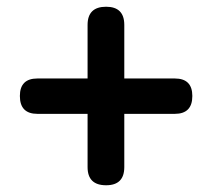

<svg xmlns="http://www.w3.org/2000/svg" viewBox="-20 -660 630 570"><path d="M295 -110Q240 -110 240 -164V-322H91Q39 -322 39 -375Q39 -427 91 -427H240V-586Q240 -640 295 -640Q349 -640 349 -586V-533V-427H499Q551 -427 551 -375Q551 -322 499 -322H450H349V-164Q349 -110 295 -110Z"/></svg>

Font: GenSenRounded2 TW B
Style: Regular
Weight: 700
Version: Version 2.000;PS 2;hotconv 16.6.51;makeotf.lib2.5.65220 DEVE